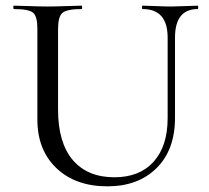

<svg xmlns="http://www.w3.org/2000/svg" viewBox="-20 -645 739 678"><path d="M572 -512Q572 -613 484 -613Q481 -613 481 -619Q481 -625 484 -625Q498 -625 531 -623.5Q564 -622 585 -622Q602 -622 633.5 -623.5Q665 -625 678 -625Q680 -625 680 -619Q680 -613 678 -613Q598 -613 598 -512V-229Q598 -116 533 -51.5Q468 13 359 13Q247 13 179.5 -51Q112 -115 112 -223V-544Q112 -587 97 -600Q82 -613 29 -613Q27 -613 27 -619Q27 -625 29 -625Q44 -625 84 -623.5Q124 -622 148 -622Q173 -622 213.5 -623.5Q254 -625 268 -625Q270 -625 270 -619Q270 -613 268 -613Q216 -613 200.5 -599.5Q185 -586 185 -542V-258Q185 -141 237 -80Q289 -19 384 -19Q473 -19 522.5 -74Q572 -129 572 -228Z"/></svg>

Font: Cormorant Garamond Book
Style: Regular
Weight: 500
Designer: Christian Thalmann (Catharsis Fonts)
Version: Version 1.000;PS 002.000;hotconv 1.0.88;makeotf.lib2.5.64775